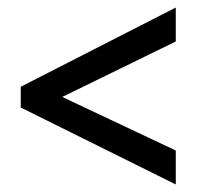

<svg xmlns="http://www.w3.org/2000/svg" viewBox="-20 -612 522 509"><path d="M446 -123 35 -327V-382L446 -592V-502L145 -355L446 -213Z"/></svg>

Font: Noto Sans Lao Condensed Medium
Style: Regular
Weight: 500
Width: 3
Designer: Monotype Design Team
Foundry: Monotype Imaging Inc.
Version: Version 2.003; ttfautohint (v1.8.4.7-5d5b)